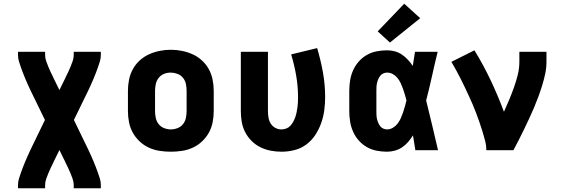

<svg xmlns="http://www.w3.org/2000/svg" viewBox="-20 -809 3040 1034"><path d="M77 205V187Q77 170 82 153.5Q87 137 92.5 121.5Q98 106 104 90.5Q110 75 116.5 59.5Q123 44 130 28.5Q137 13 144 -2L222 -163L144 -323Q137 -338 130 -353.5Q123 -369 116.5 -384.5Q110 -400 104 -415.5Q98 -431 92.5 -446.5Q87 -462 82 -478.5Q77 -495 77 -512V-530H223V-512Q223 -496 228.5 -480.5Q234 -465 240 -450Q246 -435 253 -420.5Q260 -406 267 -392V-391Q269 -387 271 -383Q273 -379 275 -375L300 -324L325 -375Q327 -379 329 -383Q331 -387 333 -391V-392Q340 -406 347 -420.5Q354 -435 360 -450Q366 -465 371.5 -480.5Q377 -496 377 -512V-530H523V-512Q523 -495 518 -478.5Q513 -462 507.5 -446.5Q502 -431 496 -415.5Q490 -400 483.5 -384.5Q477 -369 470 -353.5Q463 -338 456 -323L378 -163L456 -2Q463 13 470 28.5Q477 44 483.5 59.5Q490 75 496 90.5Q502 106 507.5 121.5Q513 137 518 153.5Q523 170 523 187V205H377V187Q377 171 371.5 155.5Q366 140 360 125Q354 110 347 95.5Q340 81 333 67V66Q331 62 329 58Q327 54 325 50L300 -1L275 50Q273 54 271 58Q269 62 267 66V67Q260 81 253 95.5Q246 110 240 125Q234 140 228.5 155.5Q223 171 223 187V205Z M900 8Q870 8 840 3.5Q810 -1 782.5 -13.5Q755 -26 732.5 -47Q710 -68 695.5 -94Q681 -120 675 -150Q669 -180 669 -210V-320Q669 -350 675 -380Q681 -410 695.5 -436.5Q710 -463 732.5 -483.5Q755 -504 782.5 -516.5Q810 -529 840 -535Q870 -541 900 -541Q930 -541 960 -535Q990 -529 1017.5 -516.5Q1045 -504 1067.5 -483.5Q1090 -463 1104.5 -436.5Q1119 -410 1125 -380Q1131 -350 1131 -320V-210Q1131 -180 1125 -150Q1119 -120 1104.5 -94Q1090 -68 1067.5 -47Q1045 -26 1017.5 -13.5Q990 -1 960 3.5Q930 8 900 8ZM900 -112Q918 -112 936 -119Q954 -126 965.5 -140.5Q977 -155 981 -173.5Q985 -192 985 -210V-320Q985 -339 981 -357.5Q977 -376 965 -390.5Q953 -405 935 -411.5Q917 -418 899 -418Q880 -418 863 -411Q846 -404 834.5 -389.5Q823 -375 819 -356.5Q815 -338 815 -320V-210Q815 -192 819 -173.5Q823 -155 834.5 -140.5Q846 -126 864 -119Q882 -112 900 -112Z M1496 8Q1467 8 1438 2.5Q1409 -3 1382.5 -16Q1356 -29 1335 -50Q1314 -71 1300.5 -97Q1287 -123 1282 -152Q1277 -181 1277 -210V-530H1423V-210Q1423 -193 1426 -175.5Q1429 -158 1438 -143.5Q1447 -129 1462.5 -120.5Q1478 -112 1495 -112Q1509 -112 1522 -117Q1535 -122 1544 -132Q1553 -142 1559.5 -154Q1566 -166 1570.5 -179Q1575 -192 1577.5 -205Q1580 -218 1582 -231.5Q1584 -245 1584.5 -258.5Q1585 -272 1585 -286Q1585 -344 1575 -402Q1565 -460 1548 -516L1688 -550Q1707 -486 1719 -420Q1731 -354 1731 -287Q1731 -252 1726.5 -216.5Q1722 -181 1710 -147Q1698 -113 1678.5 -83Q1659 -53 1630.5 -31.5Q1602 -10 1567 -1Q1532 8 1496 8Z M2064 8Q2036 8 2008 2.5Q1980 -3 1955.5 -17Q1931 -31 1912 -52.5Q1893 -74 1881.5 -100Q1870 -126 1865.5 -154Q1861 -182 1861 -210V-320Q1861 -348 1865.5 -376Q1870 -404 1881.5 -430Q1893 -456 1912 -477.5Q1931 -499 1955.5 -513Q1980 -527 2008 -532.5Q2036 -538 2064 -538Q2086 -538 2106.5 -532.5Q2127 -527 2144.5 -515Q2162 -503 2176.5 -487.5Q2191 -472 2203 -454Q2206 -473 2209 -492Q2212 -511 2215 -530H2337Q2321 -465 2306.5 -399Q2292 -333 2275 -268Q2292 -201 2307.5 -134Q2323 -67 2339 0H2217Q2214 -20 2210.5 -40Q2207 -60 2204 -80Q2192 -61 2178 -44.5Q2164 -28 2146 -16Q2128 -4 2107 2Q2086 8 2064 8ZM2064 -112Q2081 -112 2096 -121Q2111 -130 2121 -143Q2131 -156 2138 -171.5Q2145 -187 2150.5 -203Q2156 -219 2160.5 -235.5Q2165 -252 2169 -268Q2165 -284 2160.5 -299.5Q2156 -315 2150.5 -330.5Q2145 -346 2138 -361Q2131 -376 2120.5 -389Q2110 -402 2095.5 -410Q2081 -418 2064 -418Q2054 -418 2044 -413.5Q2034 -409 2027.5 -400.5Q2021 -392 2017 -382.5Q2013 -373 2010.5 -362.5Q2008 -352 2007.5 -341.5Q2007 -331 2007 -320V-210Q2007 -199 2007.5 -188.5Q2008 -178 2010.5 -167.5Q2013 -157 2017 -147.5Q2021 -138 2027.5 -129.5Q2034 -121 2044 -116.5Q2054 -112 2064 -112ZM2080 -580 2014 -640 2157 -789 2243 -711Z M2599 0Q2599 -26 2592.5 -51Q2586 -76 2578.5 -100.5Q2571 -125 2562.5 -149.5Q2554 -174 2545 -198Q2536 -222 2526 -245.5Q2516 -269 2505 -292.5Q2494 -316 2483 -339.5Q2472 -363 2460.5 -385.5Q2449 -408 2436.5 -431Q2424 -454 2411 -476L2535 -538Q2583 -460 2622.5 -376.5Q2662 -293 2694 -207Q2709 -240 2722.5 -272.5Q2736 -305 2748 -338.5Q2760 -372 2768.5 -406.5Q2777 -441 2777 -477V-530H2923V-477Q2923 -445 2916.5 -413.5Q2910 -382 2900.5 -351Q2891 -320 2880 -290Q2869 -260 2856.5 -230.5Q2844 -201 2830.5 -172Q2817 -143 2803 -114Q2789 -85 2774.5 -56.5Q2760 -28 2745 0Z"/></svg>

Font: Iosevka Curly Heavy Extended
Style: Regular
Weight: 900
Width: 7
Monospace: yes
Designer: Belleve Invis
Foundry: Belleve Invis
Version: Version 11.1.0; ttfautohint (v1.8.3)